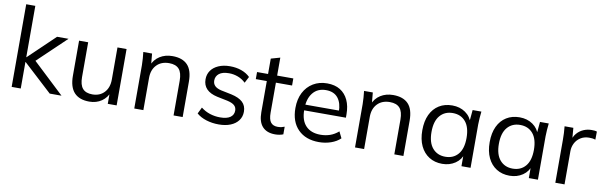

<svg xmlns="http://www.w3.org/2000/svg" viewBox="-48 -1206 5304 1684"><g transform="rotate(10 2603.5 -363.5)"><path d="M79 0V-736H160V-279H162L395 -502H497L222 -240L224 -281L523 0H418L162 -236H160V0Z M771 9Q682 9 636.5 -40Q591 -89 591 -190V-502H672V-192Q672 -123 700 -90.5Q728 -58 787 -58Q853 -58 893 -101Q933 -144 933 -216V-502H1014V0H935V-113H948Q927 -55 880.5 -23Q834 9 771 9Z M1171 0V-386Q1171 -414 1168.5 -443.5Q1166 -473 1163 -502H1241L1251 -392H1239Q1261 -450 1309.5 -480.5Q1358 -511 1422 -511Q1511 -511 1556.5 -463.5Q1602 -416 1602 -314V0H1521V-309Q1521 -380 1492.5 -412.5Q1464 -445 1404 -445Q1334 -445 1293 -402Q1252 -359 1252 -287V0Z M1924 9Q1864 9 1812 -7.5Q1760 -24 1726 -54L1754 -111Q1791 -82 1834.5 -68Q1878 -54 1925 -54Q1985 -54 2015.5 -75.5Q2046 -97 2046 -135Q2046 -164 2026.5 -181.5Q2007 -199 1963 -209L1870 -228Q1806 -242 1774 -275.5Q1742 -309 1742 -361Q1742 -405 1765 -438.5Q1788 -472 1832 -491.5Q1876 -511 1935 -511Q1990 -511 2036.5 -494.5Q2083 -478 2114 -447L2085 -391Q2055 -420 2016.5 -434.5Q1978 -449 1937 -449Q1878 -449 1848.5 -425.5Q1819 -402 1819 -364Q1819 -335 1837.5 -316.5Q1856 -298 1895 -289L1988 -270Q2056 -255 2089.5 -223.5Q2123 -192 2123 -139Q2123 -94 2098 -60.5Q2073 -27 2028.5 -9Q1984 9 1924 9Z M2426 9Q2352 9 2313 -33.5Q2274 -76 2274 -162V-439H2176V-502H2274V-639L2355 -662V-502H2499V-439H2355V-171Q2355 -111 2375.5 -85.5Q2396 -60 2437 -60Q2456 -60 2471 -63.5Q2486 -67 2498 -72V-4Q2484 2 2464.5 5.5Q2445 9 2426 9Z M2816 9Q2698 9 2630 -59.5Q2562 -128 2562 -250Q2562 -329 2592 -387.5Q2622 -446 2676 -478.5Q2730 -511 2800 -511Q2869 -511 2916 -482Q2963 -453 2988 -399.5Q3013 -346 3013 -273V-243H2624V-294H2960L2943 -281Q2943 -361 2907 -406Q2871 -451 2800 -451Q2725 -451 2683 -398.5Q2641 -346 2641 -257V-248Q2641 -154 2687.5 -105.5Q2734 -57 2818 -57Q2863 -57 2902.5 -70.5Q2942 -84 2978 -115L3006 -58Q2973 -26 2922.5 -8.5Q2872 9 2816 9Z M3137 0V-386Q3137 -414 3134.5 -443.5Q3132 -473 3129 -502H3207L3217 -392H3205Q3227 -450 3275.5 -480.5Q3324 -511 3388 -511Q3477 -511 3522.5 -463.5Q3568 -416 3568 -314V0H3487V-309Q3487 -380 3458.5 -412.5Q3430 -445 3370 -445Q3300 -445 3259 -402Q3218 -359 3218 -287V0Z M3914 9Q3847 9 3797 -22.5Q3747 -54 3719.5 -112Q3692 -170 3692 -251Q3692 -333 3719.5 -391Q3747 -449 3797 -480Q3847 -511 3914 -511Q3982 -511 4031.5 -476.5Q4081 -442 4097 -383H4085L4096 -502H4174Q4171 -473 4168.5 -443.5Q4166 -414 4166 -386V0H4085V-118H4096Q4080 -59 4030 -25Q3980 9 3914 9ZM3930 -57Q4002 -57 4044 -106.5Q4086 -156 4086 -251Q4086 -347 4044 -396.5Q4002 -446 3930 -446Q3859 -446 3816.5 -396.5Q3774 -347 3774 -251Q3774 -156 3816.5 -106.5Q3859 -57 3930 -57Z M4514 9Q4447 9 4397 -22.5Q4347 -54 4319.5 -112Q4292 -170 4292 -251Q4292 -333 4319.5 -391Q4347 -449 4397 -480Q4447 -511 4514 -511Q4582 -511 4631.5 -476.5Q4681 -442 4697 -383H4685L4696 -502H4774Q4771 -473 4768.5 -443.5Q4766 -414 4766 -386V0H4685V-118H4696Q4680 -59 4630 -25Q4580 9 4514 9ZM4530 -57Q4602 -57 4644 -106.5Q4686 -156 4686 -251Q4686 -347 4644 -396.5Q4602 -446 4530 -446Q4459 -446 4416.5 -396.5Q4374 -347 4374 -251Q4374 -156 4416.5 -106.5Q4459 -57 4530 -57Z M4921 0V-381Q4921 -411 4919.5 -442Q4918 -473 4915 -502H4993L5003 -380L4989 -379Q4999 -424 5024 -453Q5049 -482 5083 -496.5Q5117 -511 5154 -511Q5169 -511 5180.5 -510Q5192 -509 5202 -505L5201 -433Q5186 -438 5173.5 -439.5Q5161 -441 5145 -441Q5101 -441 5068.5 -420Q5036 -399 5019.5 -366Q5003 -333 5003 -296V0Z"/></g></svg>

Font: Mulish ExtraLight
Style: Regular
Weight: 400
Version: Version 3.603